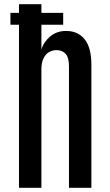

<svg xmlns="http://www.w3.org/2000/svg" viewBox="-20 -888 519 908"><path d="M69.8 0V-868.2H175.8V-653.3Q185.5 -688.5 216.8 -715.1Q248 -741.7 292 -741.7Q349.1 -741.7 380.6 -701.9Q412.1 -662.1 412.1 -582.5V0H306.2V-573.2Q306.2 -616.2 290.3 -633.5Q274.4 -650.9 247.6 -650.9Q227.5 -650.9 211.2 -641.1Q194.8 -631.3 185.3 -611.1Q175.8 -590.8 175.8 -559.6V0ZM29.3 -771V-827.1H278.8V-771Z"/></svg>

Font: Antonio Medium
Style: Regular
Weight: 500
Designer: Vernon Adams
Foundry: Vernon Adams
Version: Version 1.002